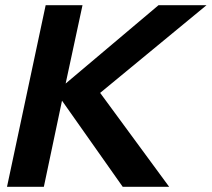

<svg xmlns="http://www.w3.org/2000/svg" viewBox="-20 -720 816 740"><path d="M7 0 156 -700H298L233 -398L591 -700H776L366 -362L632 0H453L219 -332L149 0Z"/></svg>

Font: Red Hat Display
Style: Bold Italic
Weight: 700
Italic angle: -12°
Designer: Pentagram, MCKL
Foundry: Pentagram, MCKL
Version: Version 1.023; ttfautohint (v1.8.3)